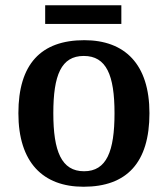

<svg xmlns="http://www.w3.org/2000/svg" viewBox="-20 -701 639 731"><path d="M152 -610H442V-681H152ZM298 10C463 10 549 -82 549 -270C549 -457 455 -548 301 -548C136 -548 50 -457 50 -270C50 -82 144 10 298 10ZM300 -49C214 -49 183 -125 183 -270C183 -415 213 -488 299 -488C385 -488 416 -415 416 -270C416 -125 386 -49 300 -49Z"/></svg>

Font: Noto Serif Tamil SemiBold
Style: Regular
Weight: 600
Designer: Indian Type Foundry, Tom Grace, and the Monotype Design Team
Foundry: Monotype Imaging Inc.
Version: Version 2.004